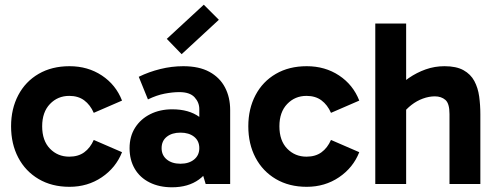

<svg xmlns="http://www.w3.org/2000/svg" viewBox="-20 -781 2110 815"><path d="M275 12Q200 12 144 -21Q88 -54 57.5 -112Q27 -170 27 -245Q27 -319 57.5 -377Q88 -435 144 -467.5Q200 -500 275 -500Q353 -500 412.5 -460.5Q472 -421 498 -354L378 -302Q363 -336 337.5 -355Q312 -374 274 -374Q225 -374 192 -339.5Q159 -305 159 -245Q159 -184 192 -150Q225 -116 274 -116Q312 -116 337.5 -134.5Q363 -153 378 -187L498 -135Q472 -69 412 -28.5Q352 12 275 12Z M710 14Q656 14 615 -6.5Q574 -27 552 -64.5Q530 -102 530 -152Q530 -202 553.5 -239Q577 -276 618 -296.5Q659 -317 711 -317Q782 -317 826.5 -284.5Q871 -252 887 -192L826 -200V-318Q826 -346 806 -368Q786 -390 741 -390Q713 -390 679 -383.5Q645 -377 608 -359L569 -455Q612 -476 660.5 -488Q709 -500 758 -500Q825 -500 869 -476Q913 -452 935 -410Q957 -368 957 -314V0H853L825 -93L887 -111Q870 -52 824.5 -19Q779 14 710 14ZM746 -86Q782 -86 804 -104Q826 -122 826 -152Q826 -183 804 -200.5Q782 -218 746 -218Q710 -218 688 -200.5Q666 -183 666 -152Q666 -122 688 -104Q710 -86 746 -86ZM751 -551 688 -616 845 -761 909 -697Z M1282 12Q1207 12 1151 -21Q1095 -54 1064.5 -112Q1034 -170 1034 -245Q1034 -319 1064.5 -377Q1095 -435 1151 -467.5Q1207 -500 1282 -500Q1360 -500 1419.5 -460.5Q1479 -421 1505 -354L1385 -302Q1370 -336 1344.5 -355Q1319 -374 1281 -374Q1232 -374 1199 -339.5Q1166 -305 1166 -245Q1166 -184 1199 -150Q1232 -116 1281 -116Q1319 -116 1344.5 -134.5Q1370 -153 1385 -187L1505 -135Q1479 -69 1419 -28.5Q1359 12 1282 12Z M1573 0V-681H1704V0ZM1888 0V-297Q1888 -342 1870.5 -357Q1853 -372 1826 -372Q1801 -372 1775 -362.5Q1749 -353 1726.5 -335.5Q1704 -318 1688 -296L1656 -397Q1682 -427 1715.5 -450Q1749 -473 1787 -486.5Q1825 -500 1867 -500Q1917 -500 1947.5 -483Q1978 -466 1993.5 -437Q2009 -408 2014 -371.5Q2019 -335 2019 -296V0Z"/></svg>

Font: Gabarito SemiBold
Style: Regular
Weight: 600
Designer: Leandro Assis / Alvaro Franca / Felipe Casaprima
Foundry: Naipe Foundry
Version: Version 1.000